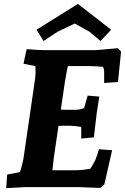

<svg xmlns="http://www.w3.org/2000/svg" viewBox="-20 -963 643 988"><path d="M212 -705H475L587 -715L603 -697L587 -541L516 -536V-595Q516 -607 510 -619Q472 -623 434 -623H329Q328 -617 321.5 -584Q315 -551 314 -542L293 -399Q302 -398 317 -398H370Q390 -398 413 -407L431 -471L491 -466Q481 -403 478 -383L463 -256L398 -250V-310Q358 -316 338 -316H310Q287 -316 281 -315L263 -193Q256 -152 250 -87H370Q405 -87 445 -95Q459 -116 470 -138Q483 -170 489 -195L557 -190L517 -14L496 4Q406 0 386 0H109L12 5L17 -65L82 -77Q86 -85 94 -116.5Q102 -148 103 -163L154 -512Q163 -567 163 -590.5Q163 -614 162 -623L101 -635L117 -710Q176 -705 212 -705ZM381 -943 552 -810 497 -752 440 -800 365 -842 277 -800 204 -752 168 -810Z"/></svg>

Font: Andada SC
Style: Bold Italic
Weight: 700
Italic angle: -8.29999°
Designer: Carolina Giovagnoli
Foundry: Carolina Giovagnoli
Version: Version 1.003